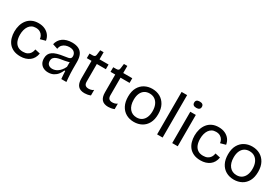

<svg xmlns="http://www.w3.org/2000/svg" viewBox="68 -1720 3986 2742"><g transform="rotate(30 2060.5 -349.0)"><path d="M301 13Q233 13 185.5 -9Q138 -31 108.5 -68Q79 -105 65.5 -153Q52 -201 52 -253Q52 -310 67 -360Q82 -410 112.5 -448.5Q143 -487 188.5 -508.5Q234 -530 295 -530Q354 -530 399 -509.5Q444 -489 472.5 -452Q501 -415 509 -364L422 -340Q420 -368 405.5 -394Q391 -420 363 -436.5Q335 -453 294 -453Q255 -453 227.5 -438Q200 -423 181.5 -396Q163 -369 153.5 -333Q144 -297 144 -255Q144 -197 160.5 -154Q177 -111 212 -87Q247 -63 301 -63Q343 -63 372 -77.5Q401 -92 418 -118.5Q435 -145 440 -181L524 -162Q517 -119 498 -86Q479 -53 450 -31.5Q421 -10 383.5 1.5Q346 13 301 13Z M759 13Q717 13 683 -3.5Q649 -20 629 -52.5Q609 -85 609 -135Q609 -172 622.5 -200Q636 -228 664.5 -248Q693 -268 738 -281Q783 -294 848 -303Q885 -308 908.5 -313Q932 -318 943 -329.5Q954 -341 954 -364Q954 -402 928 -428Q902 -454 846 -454Q817 -454 787 -444Q757 -434 734.5 -410.5Q712 -387 706 -345L622 -373Q630 -409 648.5 -438Q667 -467 696 -487.5Q725 -508 763.5 -519Q802 -530 849 -530Q914 -530 957.5 -508Q1001 -486 1022.5 -440.5Q1044 -395 1044 -324V-209Q1044 -178 1045.5 -141.5Q1047 -105 1050 -68.5Q1053 -32 1056 0H972Q969 -32 966.5 -64Q964 -96 963 -128H950Q935 -91 910 -59Q885 -27 847.5 -7Q810 13 759 13ZM786 -61Q808 -61 830.5 -68Q853 -75 875.5 -91Q898 -107 918.5 -132Q939 -157 955 -192V-292L981 -287Q965 -271 938.5 -263Q912 -255 880 -250Q848 -245 816 -239.5Q784 -234 757.5 -223.5Q731 -213 715 -194Q699 -175 699 -142Q699 -102 723 -81.5Q747 -61 786 -61Z M1358 10Q1286 10 1251 -29Q1216 -68 1216 -148V-441H1138L1139 -517H1188Q1213 -517 1224.5 -526Q1236 -535 1238 -556L1248 -634H1304V-517H1453V-440H1304V-150Q1304 -110 1322.5 -92.5Q1341 -75 1376 -75Q1395 -75 1415.5 -80Q1436 -85 1456 -100V-9Q1427 2 1402.5 6Q1378 10 1358 10Z M1749 10Q1677 10 1642 -29Q1607 -68 1607 -148V-441H1529L1530 -517H1579Q1604 -517 1615.5 -526Q1627 -535 1629 -556L1639 -634H1695V-517H1844V-440H1695V-150Q1695 -110 1713.5 -92.5Q1732 -75 1767 -75Q1786 -75 1806.5 -80Q1827 -85 1847 -100V-9Q1818 2 1793.5 6Q1769 10 1749 10Z M2173 13Q2099 13 2042.5 -19.5Q1986 -52 1954.5 -113Q1923 -174 1923 -261Q1923 -351 1956.5 -410.5Q1990 -470 2046 -500Q2102 -530 2171 -530Q2243 -530 2299.5 -498.5Q2356 -467 2389 -406.5Q2422 -346 2422 -257Q2422 -168 2389.5 -108Q2357 -48 2300.5 -17.5Q2244 13 2173 13ZM2177 -62Q2225 -62 2259.5 -85.5Q2294 -109 2312.5 -152Q2331 -195 2331 -254Q2331 -315 2311.5 -359.5Q2292 -404 2256 -428.5Q2220 -453 2169 -453Q2122 -453 2087.5 -431Q2053 -409 2034 -366.5Q2015 -324 2015 -263Q2015 -169 2058.5 -115.5Q2102 -62 2177 -62Z M2552 0V-700H2643V0Z M2801 0V-517H2892V0ZM2847 -607Q2815 -607 2799 -620Q2783 -633 2783 -659Q2783 -685 2799 -698Q2815 -711 2846 -711Q2878 -711 2894 -698Q2910 -685 2910 -659Q2910 -634 2894 -620.5Q2878 -607 2847 -607Z M3272 13Q3204 13 3156.5 -9Q3109 -31 3079.5 -68Q3050 -105 3036.5 -153Q3023 -201 3023 -253Q3023 -310 3038 -360Q3053 -410 3083.5 -448.5Q3114 -487 3159.5 -508.5Q3205 -530 3266 -530Q3325 -530 3370 -509.5Q3415 -489 3443.5 -452Q3472 -415 3480 -364L3393 -340Q3391 -368 3376.5 -394Q3362 -420 3334 -436.5Q3306 -453 3265 -453Q3226 -453 3198.5 -438Q3171 -423 3152.5 -396Q3134 -369 3124.5 -333Q3115 -297 3115 -255Q3115 -197 3131.5 -154Q3148 -111 3183 -87Q3218 -63 3272 -63Q3314 -63 3343 -77.5Q3372 -92 3389 -118.5Q3406 -145 3411 -181L3495 -162Q3488 -119 3469 -86Q3450 -53 3421 -31.5Q3392 -10 3354.5 1.5Q3317 13 3272 13Z M3821 13Q3747 13 3690.5 -19.5Q3634 -52 3602.5 -113Q3571 -174 3571 -261Q3571 -351 3604.5 -410.5Q3638 -470 3694 -500Q3750 -530 3819 -530Q3891 -530 3947.5 -498.5Q4004 -467 4037 -406.5Q4070 -346 4070 -257Q4070 -168 4037.5 -108Q4005 -48 3948.5 -17.5Q3892 13 3821 13ZM3825 -62Q3873 -62 3907.5 -85.5Q3942 -109 3960.5 -152Q3979 -195 3979 -254Q3979 -315 3959.5 -359.5Q3940 -404 3904 -428.5Q3868 -453 3817 -453Q3770 -453 3735.5 -431Q3701 -409 3682 -366.5Q3663 -324 3663 -263Q3663 -169 3706.5 -115.5Q3750 -62 3825 -62Z"/></g></svg>

Font: Bricolage Grotesque
Style: Regular
Weight: 400
Designer: Mathieu Triay
Foundry: Atelier Triay
Version: Version 1.001;gftools[0.9.33.dev8+g029e19f]